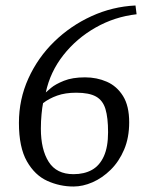

<svg xmlns="http://www.w3.org/2000/svg" viewBox="-20 -670 526 700"><path d="M248 10Q198 10 152.5 -10.5Q107 -31 78 -82Q49 -133 49 -222Q49 -308 83.5 -384Q118 -460 177.5 -518Q237 -576 313.5 -611Q390 -646 474 -650L478 -618Q398 -609 328.5 -569.5Q259 -530 211 -469Q163 -408 147 -333Q150 -336 166 -349.5Q182 -363 213 -375.5Q244 -388 290 -388Q333 -388 369.5 -372Q406 -356 428.5 -320Q451 -284 451 -224Q451 -168 432.5 -124.5Q414 -81 383.5 -51Q353 -21 317.5 -5.5Q282 10 248 10ZM248 -35Q287 -35 315 -50.5Q343 -66 358.5 -100Q374 -134 374 -188Q374 -241 364.5 -272.5Q355 -304 330 -318Q305 -332 258 -332Q218 -332 188.5 -321.5Q159 -311 137 -294Q134 -280 131.5 -254Q129 -228 129 -201Q129 -125 157.5 -80Q186 -35 248 -35Z"/></svg>

Font: Faustina Light
Style: Italic
Weight: 300
Italic angle: -8°
Designer: Alfonso Garcia
Foundry: http://www.omnibus-type.com
Version: Version 1.200